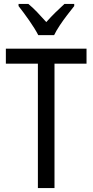

<svg xmlns="http://www.w3.org/2000/svg" viewBox="-20 -1014 474 983"><path d="M259 -51H174V-688H10V-765H423V-688H259ZM176 -834Q159 -867 130 -908.5Q101 -950 75 -983V-994H125Q146 -977 170 -952Q194 -927 217 -901Q243 -930 263.5 -950Q284 -970 310 -994H360V-983Q344 -963 324 -937Q304 -911 286 -884Q268 -857 257 -834Z"/></svg>

Font: Noto Sans Tamil UI Condensed
Style: Regular
Weight: 400
Width: 3
Designer: Jelle Bosma - Monotype Design Team
Foundry: Monotype Imaging Inc.
Version: Version 2.004; ttfautohint (v1.8.4.7-5d5b)